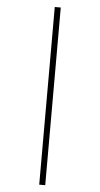

<svg xmlns="http://www.w3.org/2000/svg" viewBox="-65 -801 563 1083"><g transform="rotate(5 217.0 -259.0)"><path d="M200 -762V244H234V-762Z"/></g></svg>

Font: Noto Sans Bengali Condensed ExtraLight
Style: Regular
Weight: 200
Width: 3
Designer: Joana Ranito - Universal Thirst; Jelle Bosma - Monotype Design Team
Foundry: Universal Thirst ehf.
Version: Version 3.000